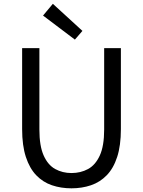

<svg xmlns="http://www.w3.org/2000/svg" viewBox="-20 -990 761 1023"><path d="M360.8 13.4Q304.7 13.4 256.8 -2.9Q208.8 -19.2 173.2 -56.1Q137.7 -93 117.8 -153.8Q97.9 -214.5 97.9 -302.4V-733.4H189.9V-299.9Q189.9 -212.2 212.7 -161.4Q235.5 -110.5 274.3 -89.3Q313.1 -68 360.8 -68Q409.8 -68 449 -89.3Q488.3 -110.5 511.7 -161.4Q535 -212.2 535 -299.9V-733.4H624.1V-302.4Q624.1 -214.5 604.3 -153.8Q584.6 -93 548.6 -56.1Q512.7 -19.2 464.6 -2.9Q416.5 13.4 360.8 13.4ZM379 -779 209.3 -907.1 261.6 -969.7 419.2 -825.4Z"/></svg>

Font: Shanggu Sans SC VF
Style: Regular
Weight: 250
Designer: GuiWonder
Version: Version 1.021